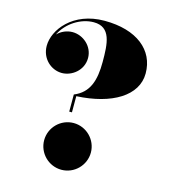

<svg xmlns="http://www.w3.org/2000/svg" viewBox="-114 -851 846 953"><g transform="rotate(15 309.5 -375.0)"><path d="M252.5 -367V-279H266.5V-362C447.5 -371 570 -445 570 -560C570 -680 472 -760 306 -760C143.5 -760 60 -648 60 -566C60 -500 111.5 -454.5 167 -454.5C217 -454.5 274 -495 274 -560C274 -620 221.5 -664.5 167 -664.5C138 -664.5 109.5 -652 89.5 -631.5C119.5 -694 189 -739 256 -739C345 -739 349 -654 349 -560C349 -467 329.5 -398 252.5 -367ZM169 -110C169 -44 223 10 289 10C355 10 409 -44 409 -110C409 -176 355 -230 289 -230C223 -230 169 -176 169 -110Z"/></g></svg>

Font: Bodoni* 16pt Fatface
Style: Regular
Weight: 900
Version: Version 2.3